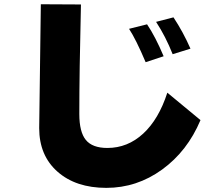

<svg xmlns="http://www.w3.org/2000/svg" viewBox="-20 -825 1040 916"><path d="M167 -213.9 174.8 -804.7 366.2 -803.7Q358.4 -481.4 358.4 -281.2Q358.4 -195.3 389.6 -157.2Q420.9 -119.1 492.2 -119.1Q588.9 -119.1 663.1 -187.5Q737.3 -255.9 778.3 -382.8L936.5 -252Q874 -103.5 753.4 -16.1Q632.8 71.3 487.3 71.3Q341.8 71.3 254.4 -5.9Q167 -83 167 -213.9ZM595.7 -687.5 681.6 -709Q720.7 -651.4 760.7 -556.6L674.8 -528.3Q628.9 -636.7 595.7 -687.5ZM724.6 -720.7 807.6 -742.2Q853.5 -672.9 888.7 -592.8L803.7 -566.4Q770.5 -650.4 724.6 -720.7Z"/></svg>

Font: GenEi M Gothic v2 Black
Style: Regular
Weight: 900
Version: Version 2.0